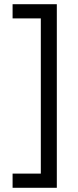

<svg xmlns="http://www.w3.org/2000/svg" viewBox="-20 -769 369 912"><path d="M249.9 123H39.8V55.6H173.9V-681.6H39.8V-749H249.9Z"/></svg>

Font: Titillium Web
Style: Bold
Weight: 700
Designer: Mohamed Gaber, Accademia di Belle Arti di Urbino
Foundry: Kief Type Foundry, Accademia di Belle Arti di Urbino
Version: Version 3.000